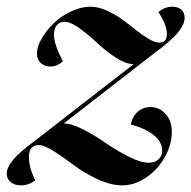

<svg xmlns="http://www.w3.org/2000/svg" viewBox="-49 -540 570 572"><path d="M58.1 -123 348.1 -348.1V-349.1Q325.2 -349.1 295.2 -368.9Q265.1 -388.7 240.5 -412.1Q215.8 -435.5 188.5 -455.3Q161.1 -475.1 143.1 -475.1Q129.4 -475.1 120.6 -465.3Q111.8 -455.6 111.8 -436Q111.8 -407.7 138.2 -357.9Q122.1 -341.8 102.1 -341.8Q83.5 -341.8 72.3 -352.3Q61 -362.8 61 -380.9Q61 -400.9 75.2 -425.3Q89.4 -449.7 111.1 -470.7Q132.8 -491.7 162.6 -505.9Q192.4 -520 220.2 -520Q243.2 -520 268.1 -509Q293 -498 314.5 -482.4Q335.9 -466.8 355.7 -450.9Q375.5 -435.1 394 -424.1Q412.6 -413.1 425.8 -413.1Q448.2 -413.1 448.2 -439Q448.2 -466.3 422.9 -503.9Q441.4 -520 464.8 -520Q481.4 -520 491.2 -511.2Q501 -502.4 501 -486.8Q501 -467.3 480.5 -442.4Q460 -417.5 407.2 -378.9L143.1 -173.8V-171.9Q165.5 -171.9 200.4 -153.6Q235.4 -135.3 266.6 -113.5Q297.9 -91.8 334 -73.5Q370.1 -55.2 394 -55.2Q412.6 -55.2 423.3 -65.2Q434.1 -75.2 434.1 -91.8Q434.1 -117.7 408 -138.2Q381.8 -158.7 340.8 -168.9Q345.2 -193.4 361.6 -207.3Q377.9 -221.2 399.9 -221.2Q424.3 -221.2 443.6 -201.2Q462.9 -181.2 462.9 -147Q462.9 -109.9 442.6 -73Q422.4 -36.1 387.7 -12Q353 12.2 314.9 12.2Q280.8 12.2 240.7 -6.6Q200.7 -25.4 171.1 -47.9Q141.6 -70.3 112.1 -89.1Q82.5 -107.9 66.9 -107.9Q37.1 -107.9 37.1 -71.8Q37.1 -40.5 56.2 -2.9Q36.6 12.2 14.2 12.2Q-5.4 12.2 -17.1 2.7Q-28.8 -6.8 -28.8 -22.9Q-28.8 -41.5 -9.5 -64.5Q9.8 -87.4 58.1 -123Z"/></svg>

Font: Nyght Serif Medium Italic
Style: Regular
Weight: 500
Italic angle: -16°
Designer: Maksym Kobuzan
Version: Version 0.410;Glyphs 3.1.2 (3151)